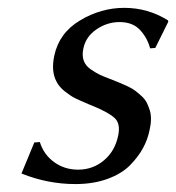

<svg xmlns="http://www.w3.org/2000/svg" viewBox="-20 -459 449 489"><path d="M67.4 -96.2 81.5 -97.2Q91.3 -65.4 117.9 -46.1Q144.5 -26.9 178.7 -26.9Q216.3 -26.9 244.4 -50.3Q272.5 -73.7 280.8 -112.8Q287.6 -144 272 -158.4Q256.3 -172.9 214.8 -189.9Q208.5 -192.4 205.1 -193.8Q182.1 -203.6 171.1 -209Q160.2 -214.4 145.3 -226.1Q130.4 -237.8 123.5 -252Q109.9 -277.8 118.2 -316.9Q130.4 -375 183.8 -407Q237.3 -439 296.4 -439Q356.9 -439 407.7 -407.2L408.7 -403.8L375.5 -336.9L362.3 -335.9Q355.5 -362.3 336.7 -382.6Q317.9 -402.8 284.7 -402.8Q252.9 -402.8 225.8 -384.3Q198.7 -365.7 192.4 -335.9Q188.5 -318.4 193.1 -304.9Q197.8 -291.5 211.4 -282.2Q225.1 -272.9 233.9 -268.8Q242.7 -264.6 260.7 -257.8Q274.4 -252.4 283.9 -248.5Q293.5 -244.6 305.4 -239Q317.4 -233.4 325 -227.5Q332.5 -221.7 340.8 -214.1Q349.1 -206.5 353.5 -198Q357.9 -189.5 361.3 -178.7Q364.7 -168 364.5 -155Q364.3 -142.1 360.8 -127Q356 -103.5 344.2 -81.8Q332.5 -60.1 311.3 -38.3Q290 -16.6 253.9 -3.4Q217.8 9.8 171.9 9.8Q101.6 9.8 34.7 -17.1Z"/></svg>

Font: Linux Biolinum O
Style: Italic
Weight: 400
Italic angle: -12°
Designer: Philipp H. Poll
Foundry: Philipp H. Poll
Version: Version 1.1.3